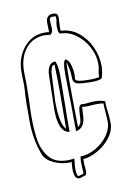

<svg xmlns="http://www.w3.org/2000/svg" viewBox="-76 -708 502 737"><g transform="rotate(-10 175.0 -339.0)"><path d="M202 -214Q212 -220 214.5 -231Q217 -242 217 -260Q218 -278 220 -286Q222 -294 229 -298Q233 -297 243 -297Q249 -297 258.5 -298.5Q268 -300 279 -300Q306 -300 322 -293Q322 -278 323 -267.5Q324 -257 325 -250Q328 -228 328 -206Q328 -178 308 -151.5Q288 -125 258 -108Q228 -91 201 -89V-64Q203 -52 203 -46Q203 -27 198 -27H199L198 -26Q195 -26 186 -22.5Q177 -19 173 -19Q153 -19 153 -59Q153 -70 155 -86Q151 -85 144 -85Q115 -85 86 -98Q57 -111 47 -133Q23 -198 23 -264V-333L24 -368Q26 -392 26 -405L25 -460Q25 -515 57 -554Q89 -593 139 -593Q150 -593 156 -592L155 -628Q155 -659 183 -659Q192 -659 197 -655.5Q202 -652 202 -638Q202 -629 201 -619.5Q200 -610 200 -601Q200 -593 201 -589Q239 -588 269 -564Q299 -540 315.5 -503.5Q332 -467 332 -429Q332 -409 325 -384Q320 -375 281 -375Q248 -375 230 -379Q212 -383 212 -403Q212 -434 203 -462L201 -464L200 -400Q200 -338 202 -214ZM191 -310Q189 -388 189 -426Q189 -474 200 -478L202 -477Q214 -469 219 -449.5Q224 -430 224 -414L223 -397Q223 -385 279 -385Q297 -385 315 -388Q315 -397 316 -403Q317 -409 318 -414Q321 -426 321 -439Q321 -472 304 -504.5Q287 -537 258.5 -558Q230 -579 197 -579Q192 -582 190.5 -588.5Q189 -595 189 -608Q189 -623 192 -632V-647L180 -648Q167 -648 167 -637Q167 -629 168 -621Q169 -613 169 -604Q169 -595 167.5 -591Q166 -587 160 -581Q144 -583 138 -583Q91 -583 63 -548.5Q35 -514 35 -458L36 -412L35 -348Q33 -304 33 -283Q33 -230 39.5 -191Q46 -152 69.5 -123.5Q93 -95 141 -95Q151 -95 167 -97Q167 -90 165.5 -79.5Q164 -69 164 -56Q164 -39 168 -31L170 -29L172 -28L192 -34Q192 -43 191 -54Q190 -65 190 -77Q190 -89 192 -101Q220 -101 249.5 -117Q279 -133 298.5 -159.5Q318 -186 318 -214Q318 -227 316 -249Q314 -273 314 -286Q305 -288 288 -288Q279 -288 269.5 -287Q260 -286 249 -286L231 -287Q230 -278 229.5 -257.5Q229 -237 223 -223Q217 -209 202 -202L192 -199ZM160 -477Q169 -459 169 -420L168 -305Q167 -270 167 -201Q124 -207 124 -295L127 -429Q127 -448 135 -462.5Q143 -477 160 -477ZM156 -215 157 -359Q157 -394 155 -466L146 -462Q138 -444 138 -434L133 -326Q133 -238 156 -215Z"/></g></svg>

Font: Londrina Outline
Style: Regular
Weight: 400
Designer: Marcelo Magalhaes
Foundry: Marcelo Magalhães
Version: Version 1.002